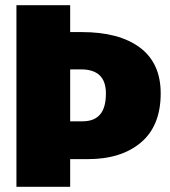

<svg xmlns="http://www.w3.org/2000/svg" viewBox="-20 -716 651 736"><path d="M596 -358Q596 -234 520.5 -170Q445 -106 317 -106H249V0H43V-696H249V-593H294Q437 -593 516.5 -533.5Q596 -474 596 -358ZM386 -358Q386 -450 291 -450H249V-251H297Q341 -251 363.5 -277Q386 -303 386 -358Z"/></svg>

Font: FiraGO Heavy
Style: Regular
Weight: 900
Designer: bBox Type
Foundry: bBox Type GmbH
Version: Version 1.001